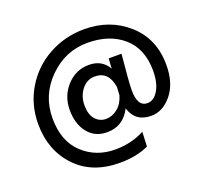

<svg xmlns="http://www.w3.org/2000/svg" viewBox="-137 -790 1199 1131"><g transform="rotate(-20 463.0 -224.0)"><path d="M562 -193 565 -244Q549 -347 463 -347Q413 -347 380.5 -305.5Q348 -264 348 -207Q348 -150 374.5 -119.5Q401 -89 441 -89Q481 -89 514.5 -116.5Q548 -144 562 -193ZM573 -356Q573 -371 577 -419H657Q640 -244 640 -196Q640 -93 702 -93Q743 -93 770.5 -139.5Q798 -186 798 -261Q798 -399 713 -473.5Q628 -548 489 -548Q350 -548 247.5 -446Q145 -344 145 -200Q145 -56 228 21.5Q311 99 431 99Q532 99 615 55L611 146Q536 182 430 182Q256 182 155 74.5Q54 -33 54 -197Q54 -319 114.5 -419Q175 -519 277 -574.5Q379 -630 499 -630Q660 -630 771.5 -530.5Q883 -431 883 -267Q883 -152 827 -83.5Q771 -15 698 -15Q598 -15 570 -108Q522 -13 421 -13Q345 -13 301 -68Q257 -123 257 -211Q257 -299 314 -361Q371 -423 453 -423Q535 -423 573 -356Z"/></g></svg>

Font: Hind Kochi Medium
Style: Regular
Weight: 500
Designer: Dhruvi Tolia
Foundry: Indian Type Foundry
Version: Version 0.702;PS 1.0;hotconv 1.0.81;makeotf.lib2.5.63406